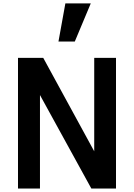

<svg xmlns="http://www.w3.org/2000/svg" viewBox="-20 -1082 769 1102"><path d="M520.8 -750H645.8V0H504.2L209.4 -536.5V0H83.3V-750H228.1L520.8 -213.5ZM355.2 -1062.5H501L409.4 -843.8H315.6Z"/></svg>

Font: Vladivostok Bold
Style: Regular
Weight: 700
Width: 4
Designer: Michael Sharanda
Foundry: Michael Sharanda
Version: Version 1.005